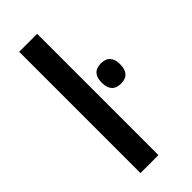

<svg xmlns="http://www.w3.org/2000/svg" viewBox="-218 -702 741 741"><g transform="rotate(-45 153.0 -331.0)"><path d="M64 0V-662H162V0ZM255 -297Q230 -297 217.5 -311Q205 -325 205 -350.5V-354.5Q205 -379.5 217.5 -393.5Q230 -407.5 255 -407.5Q280.5 -407.5 293 -393.5Q305.5 -379.5 305.5 -354.5V-350.5Q305.5 -325 293 -311Q280.5 -297 255 -297Z"/></g></svg>

Font: Anek Latin Medium Medium
Style: Regular
Weight: 500
Version: Version 1.003